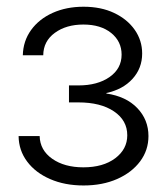

<svg xmlns="http://www.w3.org/2000/svg" viewBox="-20 -552 501 579"><path d="M231.9 7.3Q175.3 7.3 131.1 -12Q86.9 -31.2 61.8 -64.9Q36.6 -98.6 36.1 -141.6H99.6Q100.6 -99.1 137.5 -73.2Q174.3 -47.4 231.4 -47.4Q291 -47.4 327.4 -74.7Q363.8 -102.1 363.8 -144Q363.8 -189 323.7 -216.1Q283.7 -243.2 216.3 -243.2H188V-294.4H216.3Q274.4 -294.4 310.5 -319.8Q346.7 -345.2 346.7 -387.2Q346.7 -427.2 315.2 -452.6Q283.7 -478 231.4 -478Q179.7 -478 145.3 -452.9Q110.8 -427.7 110.4 -385.3H48.8Q49.8 -428.2 73.7 -461.4Q97.7 -494.6 138.9 -513.2Q180.2 -531.7 231.9 -531.7Q284.7 -531.7 324.2 -512.9Q363.8 -494.1 386.2 -462.2Q408.7 -430.2 408.7 -390.6Q408.7 -346.2 379.6 -314.2Q350.6 -282.2 300.8 -271.5V-270Q360.4 -261.2 394 -226.1Q427.7 -190.9 427.7 -141.6Q427.7 -99.1 402.6 -65.4Q377.4 -31.7 333.3 -12.2Q289.1 7.3 231.9 7.3Z"/></svg>

Font: Inter 28pt Light
Style: Regular
Weight: 300
Designer: Rasmus Andersson
Foundry: rsms
Version: Version 4.001;git-66647c0bb